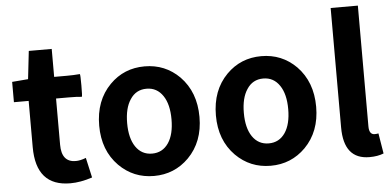

<svg xmlns="http://www.w3.org/2000/svg" viewBox="-53 -884 2045 1002"><g transform="rotate(-5 970.0 -382.5)"><path d="M277.3 13.7Q97.7 13.7 97.7 -191.4V-433.6H20.5V-540L104.5 -546.9L121.1 -693.4H241.2V-546.9H308.6Q342.8 -546.9 376 -549.8Q378.9 -547.9 378.9 -490.2Q378.9 -432.6 376 -430.7Q351.6 -433.6 308.6 -433.6H241.2V-312.5V-191.4Q241.2 -99.6 315.4 -99.6Q339.8 -99.6 369.1 -111.3L392.6 -6.8Q331.1 13.7 277.3 13.7Z M715.8 13.7Q608.4 13.7 533.2 -61.5Q453.1 -142.6 453.1 -272.5Q453.1 -404.3 533.2 -485.4Q607.4 -560.5 715.8 -560.5Q823.2 -560.5 898.4 -485.4Q978.5 -403.3 978.5 -272.5Q978.5 -142.6 898.4 -61.5Q823.2 13.7 715.8 13.7ZM715.8 -103.5Q770.5 -103.5 801.8 -149.4Q832 -194.3 832 -272.9Q832 -351.6 801.8 -396.5Q770.5 -443.4 715.8 -443.4Q660.2 -443.4 629.9 -396.5Q599.6 -351.6 599.6 -272.9Q599.6 -194.3 629.9 -149.4Q661.1 -103.5 715.8 -103.5Z M1327.1 13.7Q1219.7 13.7 1144.5 -61.5Q1064.5 -142.6 1064.5 -272.5Q1064.5 -404.3 1144.5 -485.4Q1218.8 -560.5 1327.1 -560.5Q1434.6 -560.5 1509.8 -485.4Q1589.8 -403.3 1589.8 -272.5Q1589.8 -142.6 1509.8 -61.5Q1434.6 13.7 1327.1 13.7ZM1327.1 -103.5Q1381.8 -103.5 1413.1 -149.4Q1443.4 -194.3 1443.4 -272.9Q1443.4 -351.6 1413.1 -396.5Q1381.8 -443.4 1327.1 -443.4Q1271.5 -443.4 1241.2 -396.5Q1210.9 -351.6 1210.9 -272.9Q1210.9 -194.3 1241.2 -149.4Q1272.5 -103.5 1327.1 -103.5Z M1844.7 13.7Q1710 13.7 1710 -153.3V-779.3H1852.5V-462.9V-146.5Q1852.5 -103.5 1881.8 -103.5Q1891.6 -103.5 1901.4 -105.5L1918.9 1Q1887.7 13.7 1844.7 13.7Z"/></g></svg>

Font: Bpmf GenSeki Gothic B
Style: B
Weight: 700
Foundry: But Ko
Version: Version 1.320